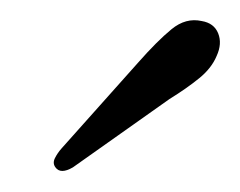

<svg xmlns="http://www.w3.org/2000/svg" viewBox="-20 -636 234 187"><path d="M114.5 -575Q133 -596 147 -607.5Q161 -619 176.5 -615.5Q188.5 -613.5 192.5 -603.5Q196.5 -593.5 191 -581.5Q186 -569.5 174 -559.8Q162 -550 145 -539.5L51 -473Q39 -466 34 -473Q31 -477 33.5 -482Q36 -487 40 -491.5Z"/></svg>

Font: Fraunces 144pt S100 Light
Style: Italic
Weight: 300
Italic angle: -16°
Version: Version 1.000; ttfautohint (v1.8.3)